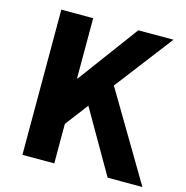

<svg xmlns="http://www.w3.org/2000/svg" viewBox="-109 -846 920 949"><g transform="rotate(15 351.5 -371.5)"><path d="M89 0V-743H252V-435H255L483 -743H663L437 -448L703 0H525L341 -319L252 -202V0Z"/></g></svg>

Font: Noto Sans SC ExtraBold
Style: Regular
Weight: 800
Designer: Ryoko NISHIZUKA 西塚涼子 (kana, bopomofo & ideographs); Paul D. Hunt (Latin, Greek & Cyrillic); Sandoll Communications 산돌커뮤니
Foundry: Adobe
Version: Version 2.004-H2;hotconv 1.0.118;makeotfexe 2.5.65603